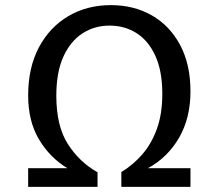

<svg xmlns="http://www.w3.org/2000/svg" viewBox="-20 -730 855 750"><path d="M90 0V-73H243Q174 -115 132 -186Q90 -257 90 -357Q90 -466 132 -545Q174 -624 247 -667Q320 -710 413 -710Q503 -710 573 -670Q643 -630 683.5 -554.5Q724 -479 724 -373Q724 -269 679.5 -192Q635 -115 558 -73H724V0H454V-58Q499 -85 535 -126Q571 -167 592.5 -225.5Q614 -284 614 -364Q614 -452 587 -511.5Q560 -571 513.5 -600.5Q467 -630 408 -630Q349 -630 302 -599.5Q255 -569 227.5 -508.5Q200 -448 200 -356Q200 -238 245 -167.5Q290 -97 361 -57V0Z"/></svg>

Font: Bitter Medium
Style: Regular
Weight: 500
Designer: Sol Matas, and Bitter project Authors
Foundry: Sol Matas
Version: Version 2.001